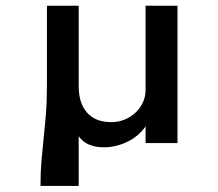

<svg xmlns="http://www.w3.org/2000/svg" viewBox="-20 -485 740 651"><path d="M117.3 145.5Q117.3 98.2 120.7 59.1Q124.1 20 128.2 -18.6Q132.3 -57.3 135.7 -99.3Q139.1 -141.4 139.1 -195V-465.5H246.8V-194.1Q246.8 -134.5 275.5 -102.7Q304.1 -70.9 357.3 -70.9Q381.4 -70.9 402.5 -79.5Q423.6 -88.2 439.5 -103.2Q455.5 -118.2 464.5 -138Q473.6 -157.7 473.6 -180V-465.5H581.8V0H473.6V-56.8Q463.2 -40.9 447.7 -27.7Q432.3 -14.5 413.6 -5.2Q395 4.1 374.3 9.3Q353.6 14.5 332.7 14.5Q303.2 14.5 281.6 5.2Q260 -4.1 246.8 -23.2V145.5Z"/></svg>

Font: Spartan MB SemBd
Style: Regular
Weight: 600
Designer: Matt Bailey, Mirko Velimirovic
Foundry: Matt Bailey
Version: Version 1.005